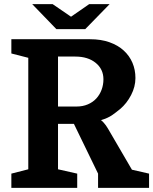

<svg xmlns="http://www.w3.org/2000/svg" viewBox="-20 -910 742 930"><path d="M562 -382Q594 -409 615 -449.5Q636 -490 636 -532Q636 -572 621.5 -606Q607 -640 579 -665.5Q551 -691 510 -705.5Q469 -720 416 -720H35V-651L117 -630V-90L35 -69V0H354V-69L261 -90V-310H338L455 -69V0H702V-69L619 -88L503 -287Q493 -304 483 -315Q473 -326 469 -328Q503 -338 524 -353Q545 -368 562 -382ZM351 -394H261V-636H345Q406 -636 443.5 -605.5Q481 -575 481 -526Q481 -499 472 -475Q463 -451 446.5 -433Q430 -415 405.5 -404.5Q381 -394 351 -394ZM393 -769 511 -890H412L324 -829L235 -890H136L253 -769Z"/></svg>

Font: GradeGX
Style: Regular
Weight: 100
Width: 1
Designer: Adam Twardoch
Foundry: Adam Twardoch
Version: Version 2.002; DEVELOPMENT